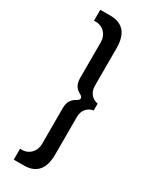

<svg xmlns="http://www.w3.org/2000/svg" viewBox="-267 -893 946 1187"><g transform="rotate(30 205.5 -300.0)"><path d="M343 -324.1C301.6 -331.9 273 -363.2 273 -412V-679C273 -757.4 247.6 -835 139 -835H67V-757H82C131.7 -757 170 -716.3 170 -664V-407C170 -359.2 190.4 -336.6 217.7 -322.1C260.7 -299.3 217.7 -277.9 217.7 -277.9C190.6 -263.6 170 -239.8 170 -193V64C170 116.3 131.6 157 82 157H67V235H139C247.6 235 273 157.4 273 79V-188C273 -236 300.1 -267.8 343 -275.9Z"/></g></svg>

Font: Hussar Ekologiczny
Style: Regular
Weight: 400
Foundry: Cannot Into Space Fonts
Version: Version 0.97